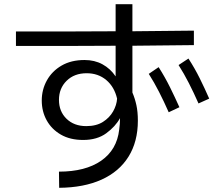

<svg xmlns="http://www.w3.org/2000/svg" viewBox="-20 -837 1040 915"><path d="M262 58 261 -19Q387 -19 462 -71Q537 -123 548 -219Q552 -246 552 -274Q530 -234 486.5 -202Q443 -170 376 -170Q314 -170 270 -195.5Q226 -221 202.5 -263.5Q179 -306 179 -358Q179 -410 203.5 -454Q228 -498 273.5 -524.5Q319 -551 383 -551Q431 -551 468.5 -530.5Q506 -510 531 -473V-619Q410 -618 291 -618Q172 -618 56 -618V-687Q172 -687 291 -687Q410 -687 531 -688V-817H611V-688Q684 -689 757.5 -689.5Q831 -690 904 -691V-622Q831 -621 757.5 -620.5Q684 -620 611 -619V-396Q623 -368 630 -336Q637 -304 637 -262Q637 -162 592.5 -90.5Q548 -19 464 19Q380 57 262 58ZM926 -344Q903 -396 880 -441Q857 -486 831 -527L878 -558Q908 -512 932 -463.5Q956 -415 977 -367ZM784 -302Q761 -354 738 -399Q715 -444 689 -485L736 -517Q766 -470 790 -421.5Q814 -373 835 -326ZM391 -236Q439 -236 470.5 -256Q502 -276 519 -306Q536 -336 538 -367Q525 -423 486.5 -455.5Q448 -488 393 -488Q334 -488 297.5 -452Q261 -416 261 -361Q261 -306 297 -271Q333 -236 391 -236Z"/></svg>

Font: Murecho
Style: Regular
Weight: 400
Designer: Neil Summerour
Foundry: Positype
Version: Version 1.010; ttfautohint (v1.8.3)